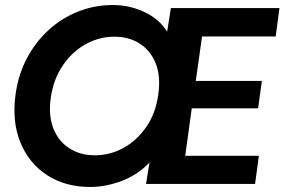

<svg xmlns="http://www.w3.org/2000/svg" viewBox="-20 -732 1132 764"><path d="M339 12Q240 12 167.5 -35Q95 -82 61 -165.5Q27 -249 42 -357Q53 -436 87.5 -501Q122 -566 174.5 -613.5Q227 -661 292 -686.5Q357 -712 429 -712Q496 -712 555 -684Q614 -656 645 -606L660 -700H1092L1077 -587H784L759 -410H1022L1007 -301H743L717 -112H1010L995 0H561L575 -86Q531 -38 466.5 -13Q402 12 339 12ZM357 -114Q418 -114 471.5 -143.5Q525 -173 562.5 -227.5Q600 -282 610 -357Q620 -429 599.5 -480Q579 -531 536 -558.5Q493 -586 435 -586Q375 -586 321.5 -556.5Q268 -527 230.5 -472.5Q193 -418 182 -343Q172 -272 192.5 -220.5Q213 -169 256.5 -141.5Q300 -114 357 -114Z"/></svg>

Font: Host Grotesk ExtraBold
Style: Italic
Weight: 800
Italic angle: -8°
Designer: Doğukan Karapınar
Foundry: Element Type
Version: Version 1.003; ttfautohint (v1.8.4.7-5d5b)